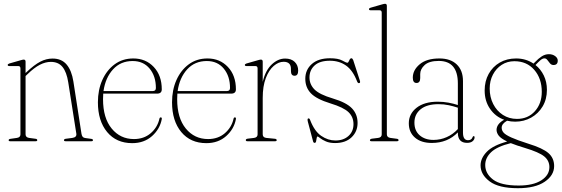

<svg xmlns="http://www.w3.org/2000/svg" viewBox="-20 -743 2954 1010"><path d="M114.5 -418.5V-359L119 -363Q160 -402 191.8 -418.5Q223.5 -435 256.5 -435Q304 -435 330.5 -403.5Q357 -372 366 -314.5L408.5 -40Q410 -30 414.5 -24Q419 -18 431.5 -16.5L460.5 -12.5Q469 -11.5 469 -5.5Q469 0 460.5 0H325.5Q316.5 0 316.5 -5.5Q316.5 -11.5 326 -13L360.5 -17.5Q384.5 -21 381.5 -40L339 -310Q330.5 -364 308.8 -390.8Q287 -417.5 247.5 -417.5Q219 -417.5 189.5 -402.2Q160 -387 125.5 -353.5L114.5 -343V-36.5Q114.5 -20 133.5 -17.5L167 -13Q176 -12 176 -5.5Q176 0 167.5 0H33.5Q25.5 0 25.5 -5.5Q25.5 -11 34 -12.5L68.5 -17.5Q87.5 -20 87.5 -36V-383Q87.5 -395.5 76 -395.5H29Q20.5 -395.5 20.5 -401.5Q20.5 -406 29 -409L90 -426.5Q100 -429.5 105 -429.5Q114.5 -429.5 114.5 -418.5Z M831 -273Q831 -250.5 806 -250.5H523Q522 -236 522 -221Q522 -122 567.5 -66.8Q613 -11.5 684.5 -11.5Q737 -11.5 772.8 -42.2Q808.5 -73 818.5 -118Q820 -125.5 825.5 -125.5Q832.5 -125.5 831 -116.5Q821.5 -64.5 779.8 -27.2Q738 10 675.5 10Q592 10 543.5 -48.5Q495 -107 495 -205Q495 -270 518.2 -322Q541.5 -374 583.2 -404.8Q625 -435.5 681.5 -435.5Q746.5 -435.5 788.8 -390.8Q831 -346 831 -273ZM678 -422Q614.5 -422 574.5 -378Q534.5 -334 524.5 -264H783.5Q800 -264 800 -280Q800 -342.5 767 -382.2Q734 -422 678 -422Z M1221 -273Q1221 -250.5 1196 -250.5H913Q912 -236 912 -221Q912 -122 957.5 -66.8Q1003 -11.5 1074.5 -11.5Q1127 -11.5 1162.8 -42.2Q1198.5 -73 1208.5 -118Q1210 -125.5 1215.5 -125.5Q1222.5 -125.5 1221 -116.5Q1211.5 -64.5 1169.8 -27.2Q1128 10 1065.5 10Q982 10 933.5 -48.5Q885 -107 885 -205Q885 -270 908.2 -322Q931.5 -374 973.2 -404.8Q1015 -435.5 1071.5 -435.5Q1136.5 -435.5 1178.8 -390.8Q1221 -346 1221 -273ZM1068 -422Q1004.5 -422 964.5 -378Q924.5 -334 914.5 -264H1173.5Q1190 -264 1190 -280Q1190 -342.5 1157 -382.2Q1124 -422 1068 -422Z M1362 -418.5V-312.5Q1376.5 -373 1409.5 -404Q1442.5 -435 1480 -435Q1512.5 -435 1530.5 -417.2Q1548.5 -399.5 1548.5 -371.5Q1548.5 -344.5 1529.5 -344.5Q1510.5 -344.5 1510.5 -369.5V-380.5Q1510.5 -418 1472 -418Q1445 -418 1419.8 -396.2Q1394.5 -374.5 1378.2 -332Q1362 -289.5 1362 -228V-36.5Q1362 -19.5 1381 -17.5L1426.5 -13Q1435.5 -12 1435.5 -5.5Q1435.5 0 1427 0H1281.5Q1273 0 1273 -6Q1273 -12 1282.5 -13.5L1316 -17.5Q1335 -20 1335 -36V-383Q1335 -395.5 1323.5 -395.5H1276.5Q1268 -395.5 1268 -401.5Q1268 -406 1276.5 -409L1337.5 -426.5Q1347.5 -429.5 1352.5 -429.5Q1362 -429.5 1362 -418.5Z M1744.5 -4Q1787 -4 1813.2 -27.8Q1839.5 -51.5 1839.5 -90Q1839.5 -127.5 1813.5 -152.8Q1787.5 -178 1718.5 -199Q1645 -221.5 1615.5 -252.2Q1586 -283 1586 -328.5Q1586 -376 1620.2 -406.2Q1654.5 -436.5 1715.5 -436.5Q1759 -436.5 1780 -424.8Q1801 -413 1807.5 -413Q1812.5 -413 1817 -424.8Q1821.5 -436.5 1828.5 -436.5Q1834 -436.5 1838 -427L1872.5 -320.5Q1876.5 -309 1871.5 -306.5Q1863.5 -302.5 1858.5 -314.5Q1836.5 -372.5 1800.5 -398Q1764.5 -423.5 1715 -423.5Q1662 -423.5 1635 -398.8Q1608 -374 1608 -335.5Q1608 -299.5 1634 -272.8Q1660 -246 1731 -225Q1803 -203.5 1832 -172.5Q1861 -141.5 1861 -96.5Q1861 -51 1829.5 -20.8Q1798 9.5 1742.5 9.5Q1714 9.5 1694.5 1Q1675 -7.5 1664.2 -16.2Q1653.5 -25 1650.5 -25Q1647 -25 1645.8 -16.5Q1644.5 -8 1642.8 0.2Q1641 8.5 1635.5 8.5Q1629 8.5 1627 1L1600 -100.5Q1595.5 -117 1600.5 -119.5Q1607.5 -123 1611.5 -111.5Q1634 -53 1669.5 -28.5Q1705 -4 1744.5 -4Z M2015 -712V-36.5Q2015 -20 2034 -17.5L2067.5 -13Q2076.5 -12 2076.5 -5.5Q2076.5 0 2068 0H1934Q1926 0 1926 -5.5Q1926 -11.5 1936.5 -13.5L1969 -17.5Q1988 -20 1988 -36V-676.5Q1988 -689 1976.5 -689H1929.5Q1921 -689 1921 -695Q1921 -700 1929.5 -702.5L1990.5 -720Q2000.5 -723 2005.5 -723Q2015 -723 2015 -712Z M2130.5 -94.5Q2130.5 -144 2171.2 -176Q2212 -208 2282.5 -208Q2312.5 -208 2339.2 -203Q2366 -198 2388.5 -190.5V-304Q2388.5 -422.5 2288 -422.5Q2237.5 -422.5 2214 -401Q2190.5 -379.5 2190.5 -353.5V-332.5Q2190.5 -306.5 2171 -306.5Q2151.5 -306.5 2151.5 -334.5Q2151.5 -374.5 2188 -405Q2224.5 -435.5 2291.5 -435.5Q2350 -435.5 2382.8 -404Q2415.5 -372.5 2415.5 -316.5V-45.5Q2415.5 -5.5 2442 -5.5Q2460.5 -5.5 2466 -21.5Q2468 -27 2471.5 -27Q2476.5 -27 2476.5 -20.5Q2476.5 -9 2466.2 -0.2Q2456 8.5 2437 8.5Q2388.5 8.5 2388.5 -44.5V-46.5Q2334.5 9 2251.5 9Q2195.5 9 2163 -19Q2130.5 -47 2130.5 -94.5ZM2160 -98Q2160 -55 2188 -31Q2216 -7 2260 -7Q2296.5 -7 2329.5 -21.5Q2362.5 -36 2388.5 -64V-176.5Q2366 -184 2340.5 -189.5Q2315 -195 2286.5 -195Q2226 -195 2193 -168.5Q2160 -142 2160 -98Z M2761 13.5Q2834.5 36 2864.8 62.2Q2895 88.5 2895 130.5Q2895 179.5 2845.2 213.2Q2795.5 247 2704.5 247Q2603.5 247 2555.8 211.2Q2508 175.5 2508 127Q2508 89 2541 55.2Q2574 21.5 2648 1.5Q2615 -14.5 2603.8 -29Q2592.5 -43.5 2592 -59.5Q2592.5 -91.5 2632 -113Q2586 -129.5 2557.8 -170.5Q2529.5 -211.5 2529.5 -267Q2529.5 -316 2550.5 -354Q2571.5 -392 2608.8 -413.8Q2646 -435.5 2695 -435.5Q2746.5 -435.5 2786.5 -408.5L2793 -415Q2812 -435 2829.8 -446.5Q2847.5 -458 2867.5 -458Q2886.5 -458 2900.2 -448Q2914 -438 2914 -424Q2914 -401 2891.5 -401Q2880.5 -401 2873.2 -409.8Q2866 -418.5 2859.5 -427.2Q2853 -436 2844 -436Q2834 -436 2823 -426.5Q2812 -417 2797 -401Q2824.5 -379 2840.8 -345.5Q2857 -312 2857 -270.5Q2857 -221 2834.5 -183.2Q2812 -145.5 2774 -124.2Q2736 -103 2690 -103Q2668 -103 2647.5 -108Q2619 -92 2619 -71Q2619 -57 2629.2 -45.2Q2639.5 -33.5 2669.8 -19.8Q2700 -6 2761 13.5ZM2686 -421Q2648.5 -421 2619.2 -402Q2590 -383 2573 -350.5Q2556 -318 2556 -277.5Q2556 -232 2574.5 -195.8Q2593 -159.5 2625.5 -138.5Q2658 -117.5 2699.5 -117.5Q2757.5 -117.5 2793.8 -158Q2830 -198.5 2830 -260Q2830 -330 2790.5 -375.5Q2751 -421 2686 -421ZM2532.5 125Q2532.5 170 2573.5 201.5Q2614.5 233 2708.5 233Q2784.5 233 2827.2 205.8Q2870 178.5 2870 136Q2870 102 2842.8 79.8Q2815.5 57.5 2742 35.5Q2697 22 2667 10Q2595.5 27.5 2564 57.2Q2532.5 87 2532.5 125Z"/></svg>

Font: Fraunces 144pt Soft Thin
Style: Regular
Weight: 100
Version: Version 1.000;[0bf87f6ff]